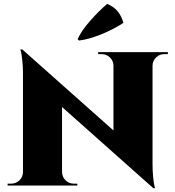

<svg xmlns="http://www.w3.org/2000/svg" viewBox="-20 -974 921 1008"><path d="M395 -761.2 387.7 -768.1Q406.7 -812 452.9 -864.3Q499 -916.5 542.5 -953.6Q577.6 -939 597.7 -914.6Q617.7 -890.1 627.9 -854Q577.6 -820.8 512.7 -794.2Q447.8 -767.6 395 -761.2ZM495.1 -700.2H861.3V-689.9H842.8Q817.4 -689.9 799.6 -672.6Q781.7 -655.3 780.8 -630.4V-113.8Q780.8 -77.1 783.9 -45.2Q787.1 -13.2 790.5 0.5L793.9 14.2H785.2L305.7 -412.1V-70.8Q306.2 -45.4 324 -27.6Q341.8 -9.8 367.2 -9.8H385.7L386.2 0H20V-9.8H38.6Q64 -9.8 82 -27.3Q100.1 -44.9 100.6 -70.3V-589.8Q100.6 -624.5 97.2 -655.8Q93.8 -687 90.3 -701.2L86.9 -714.8H97.2L97.7 -713.9L575.7 -289.1V-629.4Q575.2 -654.8 557.1 -672.4Q539.1 -689.9 513.7 -689.9H495.6Z"/></svg>

Font: Cinzel Black
Style: Regular
Weight: 900
Designer: Natanael Gama
Version: Version 1.001;PS 001.001;hotconv 1.0.56;makeotf.lib2.0.21325